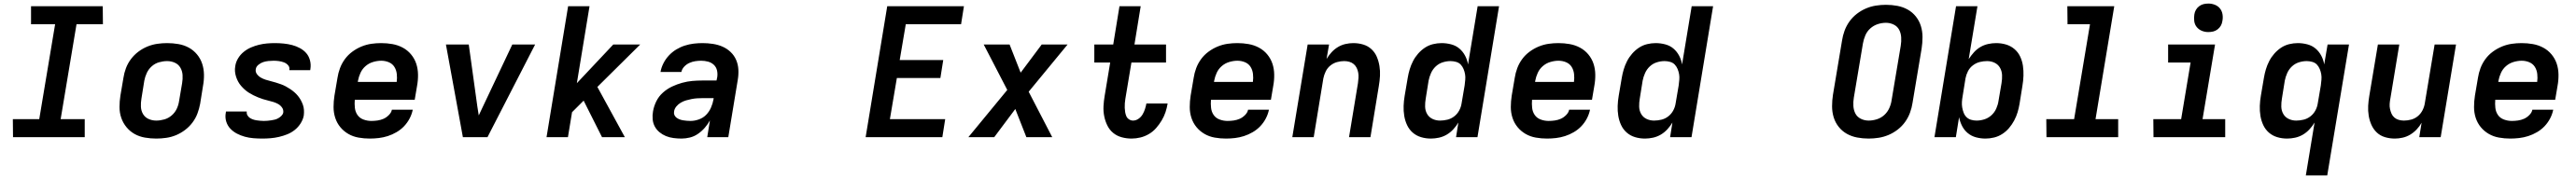

<svg xmlns="http://www.w3.org/2000/svg" viewBox="-20 -770 14440 1005"><path d="M455 0H53L52 -101H200L289 -634H154V-735H556L557 -634H409L320 -101H455Z M856 8Q824 8 792.5 2.5Q761 -3 735 -17.5Q709 -32 689.5 -55.5Q670 -79 660 -108Q650 -137 650 -169Q650 -201 655 -233L672 -333Q676 -360 686 -387Q696 -414 714 -438Q732 -462 756 -480Q780 -498 807 -509Q834 -520 862 -524Q890 -528 917 -528Q949 -528 980.5 -522.5Q1012 -517 1038.5 -502.5Q1065 -488 1084.5 -464.5Q1104 -441 1113.5 -412Q1123 -383 1123.5 -351Q1124 -319 1118 -287L1102 -187Q1097 -160 1087 -133Q1077 -106 1059 -82Q1041 -58 1017 -40Q993 -22 966.5 -11Q940 0 911.5 4Q883 8 856 8ZM856 -93Q878 -93 901 -99.5Q924 -106 942.5 -122Q961 -138 971 -159.5Q981 -181 984 -203L1001 -303Q1005 -326 1003.5 -349Q1002 -372 991 -390.5Q980 -409 960 -418Q940 -427 917 -427Q895 -427 872 -420.5Q849 -414 831 -398Q813 -382 803 -360.5Q793 -339 789 -317L773 -217Q769 -194 770 -171Q771 -148 782 -129.5Q793 -111 813 -102Q833 -93 856 -93Z M1451 8Q1426 8 1401 6Q1376 4 1352.5 -2.5Q1329 -9 1308 -20Q1287 -31 1271 -48Q1255 -65 1248 -88.5Q1241 -112 1246 -138L1247 -144H1364L1363 -143Q1362 -132 1367 -123Q1372 -114 1380 -108.5Q1388 -103 1398 -99.5Q1408 -96 1418 -94.5Q1428 -93 1439 -92Q1450 -91 1460 -91Q1470 -91 1480.5 -92Q1491 -93 1501 -94.5Q1511 -96 1521 -98.5Q1531 -101 1540.5 -106.5Q1550 -112 1558 -120Q1566 -128 1568 -138Q1570 -154 1561 -166.5Q1552 -179 1539.5 -186Q1527 -193 1512.5 -197.5Q1498 -202 1483 -205.5Q1468 -209 1454 -213.5Q1440 -218 1426.5 -223.5Q1413 -229 1400 -235.5Q1387 -242 1374.5 -250Q1362 -258 1351.5 -267.5Q1341 -277 1331.5 -288Q1322 -299 1315 -312Q1308 -325 1303.5 -339Q1299 -353 1297.5 -368Q1296 -383 1299 -399Q1302 -421 1314.5 -442Q1327 -463 1346 -478.5Q1365 -494 1387 -503.5Q1409 -513 1431.5 -518.5Q1454 -524 1476.5 -526Q1499 -528 1521 -528Q1546 -528 1570.5 -525.5Q1595 -523 1618 -517Q1641 -511 1662 -499.5Q1683 -488 1697.5 -471Q1712 -454 1718 -430.5Q1724 -407 1720 -382L1719 -376H1602V-377Q1605 -393 1595 -404Q1585 -415 1571.5 -420Q1558 -425 1543.5 -427Q1529 -429 1514 -429Q1500 -429 1485 -427.5Q1470 -426 1456 -421.5Q1442 -417 1429 -406.5Q1416 -396 1414 -382Q1411 -367 1420 -354.5Q1429 -342 1442 -334.5Q1455 -327 1469 -322.5Q1483 -318 1497.5 -314.5Q1512 -311 1526.5 -306.5Q1541 -302 1555 -297Q1569 -292 1582 -285Q1595 -278 1607 -270Q1619 -262 1630 -252.5Q1641 -243 1650 -232Q1659 -221 1666 -208.5Q1673 -196 1678 -182Q1683 -168 1684 -152.5Q1685 -137 1683 -121Q1679 -99 1665.5 -77.5Q1652 -56 1632.5 -40.5Q1613 -25 1590.5 -16Q1568 -7 1544.5 -1.5Q1521 4 1497.5 6Q1474 8 1451 8Z M2053 8Q2021 8 1990 2.5Q1959 -3 1933 -18Q1907 -33 1888 -56Q1869 -79 1859.5 -108Q1850 -137 1850 -169Q1850 -201 1855 -233L1872 -333Q1876 -360 1886 -387Q1896 -414 1913.5 -438Q1931 -462 1955.5 -480Q1980 -498 2007 -509Q2034 -520 2061.5 -524Q2089 -528 2117 -528Q2149 -528 2180 -522.5Q2211 -517 2238 -502.5Q2265 -488 2284.5 -464.5Q2304 -441 2313.5 -412.5Q2323 -384 2323.5 -351.5Q2324 -319 2318 -287L2305 -210H1969Q1967 -187 1969.5 -164.5Q1972 -142 1984 -124.5Q1996 -107 2017.5 -99Q2039 -91 2062 -91Q2079 -91 2096.5 -93.5Q2114 -96 2130 -103Q2146 -110 2160 -124Q2174 -138 2177 -154H2294Q2289 -129 2276.5 -105Q2264 -81 2245.5 -61.5Q2227 -42 2203 -28Q2179 -14 2154 -6Q2129 2 2103.5 5Q2078 8 2053 8ZM1986 -310H2204Q2207 -332 2204.5 -354.5Q2202 -377 2191 -394.5Q2180 -412 2160 -420.5Q2140 -429 2117 -429Q2095 -429 2071.5 -422Q2048 -415 2029.5 -399Q2011 -383 2001 -361Q1991 -339 1987 -317Z M2575 0 2480 -520H2608L2656 -173Q2658 -160 2660 -147.5Q2662 -135 2664 -122Q2670 -135 2676 -147.5Q2682 -160 2688 -173L2852 -520H2980L2713 0Z M3355 0 3252 -205 3187 -140 3164 0H3044L3165 -735H3285L3214 -303L3418 -520H3569L3329 -282L3483 0Z M3801 8Q3778 8 3755.5 5Q3733 2 3713.5 -6Q3694 -14 3677.5 -27.5Q3661 -41 3651 -59.5Q3641 -78 3639 -100.5Q3637 -123 3641 -145Q3646 -174 3659.5 -201.5Q3673 -229 3696.5 -250Q3720 -271 3747.5 -284Q3775 -297 3804 -305Q3833 -313 3861 -315.5Q3889 -318 3918 -318H3997L4001 -337Q4004 -357 3999.5 -375.5Q3995 -394 3981.5 -406.5Q3968 -419 3949.5 -424Q3931 -429 3911 -429Q3895 -429 3878 -426.5Q3861 -424 3844.5 -416.5Q3828 -409 3815.5 -395.5Q3803 -382 3800 -366H3683Q3687 -390 3699 -414Q3711 -438 3729.5 -458Q3748 -478 3771 -492Q3794 -506 3819 -514Q3844 -522 3869 -525Q3894 -528 3919 -528Q3948 -528 3977 -523.5Q4006 -519 4031 -508Q4056 -497 4076 -478Q4096 -459 4107 -433.5Q4118 -408 4119.5 -379Q4121 -350 4116 -321L4063 0H3945L3960 -94Q3948 -72 3931 -52.5Q3914 -33 3893 -18.5Q3872 -4 3848 2Q3824 8 3801 8ZM3851 -91Q3874 -91 3898 -99.5Q3922 -108 3939 -125.5Q3956 -143 3966 -166Q3976 -189 3980 -212L3981 -219H3918Q3903 -219 3888 -218Q3873 -217 3857.5 -214Q3842 -211 3826.5 -206.5Q3811 -202 3796.5 -193.5Q3782 -185 3771.5 -172Q3761 -159 3759 -144Q3757 -133 3761 -124Q3765 -115 3773 -109Q3781 -103 3790.5 -99.5Q3800 -96 3809.5 -94.5Q3819 -93 3830 -92Q3841 -91 3851 -91Z M4833 0 4954 -735H5384L5368 -634H5058L5024 -433H5268L5252 -332H5008L4969 -101H5279L5263 0Z M5409 0 5627 -265 5495 -520H5640L5702 -362L5820 -520H5965L5747 -255L5879 0H5734L5672 -158L5554 0Z M6324 8Q6295 8 6268 0.5Q6241 -7 6220.5 -24Q6200 -41 6188 -65.5Q6176 -90 6170.5 -117.5Q6165 -145 6166.5 -174Q6168 -203 6173 -232L6204 -419H6115V-520H6221L6256 -735H6375L6340 -520H6517V-419H6323L6289 -215Q6287 -203 6286 -190Q6285 -177 6285.5 -164.5Q6286 -152 6288 -140Q6290 -128 6294.5 -117.5Q6299 -107 6309.5 -100Q6320 -93 6332 -93Q6348 -93 6362.5 -103Q6377 -113 6385.5 -127.5Q6394 -142 6399 -157.5Q6404 -173 6407 -189H6526Q6522 -164 6514 -140Q6506 -116 6492.5 -93.5Q6479 -71 6461.5 -51Q6444 -31 6421 -17.5Q6398 -4 6373 2Q6348 8 6324 8Z M6853 8Q6821 8 6790 2.5Q6759 -3 6733 -18Q6707 -33 6688 -56Q6669 -79 6659.5 -108Q6650 -137 6650 -169Q6650 -201 6655 -233L6672 -333Q6676 -360 6686 -387Q6696 -414 6713.5 -438Q6731 -462 6755.5 -480Q6780 -498 6807 -509Q6834 -520 6861.5 -524Q6889 -528 6917 -528Q6949 -528 6980 -522.5Q7011 -517 7038 -502.5Q7065 -488 7084.5 -464.5Q7104 -441 7113.5 -412.5Q7123 -384 7123.5 -351.5Q7124 -319 7118 -287L7105 -210H6769Q6767 -187 6769.5 -164.5Q6772 -142 6784 -124.5Q6796 -107 6817.5 -99Q6839 -91 6862 -91Q6879 -91 6896.5 -93.5Q6914 -96 6930 -103Q6946 -110 6960 -124Q6974 -138 6977 -154H7094Q7089 -129 7076.5 -105Q7064 -81 7045.5 -61.5Q7027 -42 7003 -28Q6979 -14 6954 -6Q6929 2 6903.5 5Q6878 8 6853 8ZM6786 -310H7004Q7007 -332 7004.5 -354.5Q7002 -377 6991 -394.5Q6980 -412 6960 -420.5Q6940 -429 6917 -429Q6895 -429 6871.5 -422Q6848 -415 6829.5 -399Q6811 -383 6801 -361Q6791 -339 6787 -317Z M7225 0 7311 -520H7431L7417 -439Q7429 -459 7445 -476.5Q7461 -494 7481 -506Q7501 -518 7523.5 -523Q7546 -528 7567 -528Q7596 -528 7622.5 -520Q7649 -512 7668.5 -494Q7688 -476 7698.5 -451.5Q7709 -427 7713.5 -399.5Q7718 -372 7716.5 -344Q7715 -316 7710 -287L7663 0H7543L7593 -303Q7595 -318 7596 -333Q7597 -348 7594.5 -362Q7592 -376 7586 -388.5Q7580 -401 7569.5 -410Q7559 -419 7545 -423Q7531 -427 7516 -427Q7496 -427 7476 -421.5Q7456 -416 7439 -402.5Q7422 -389 7412.5 -369.5Q7403 -350 7399 -330L7345 0Z M8002 8Q7973 8 7946.5 0Q7920 -8 7900 -25.5Q7880 -43 7868.5 -67.5Q7857 -92 7852.5 -119.5Q7848 -147 7849 -175.5Q7850 -204 7855 -233L7872 -333Q7876 -357 7883 -380.5Q7890 -404 7901.5 -426.5Q7913 -449 7930 -468.5Q7947 -488 7968 -502Q7989 -516 8013.5 -522Q8038 -528 8062 -528Q8089 -528 8115.5 -521Q8142 -514 8161.5 -497.5Q8181 -481 8193.5 -457.5Q8206 -434 8210 -408L8264 -735H8384L8263 0H8143L8156 -82Q8144 -62 8127.5 -44Q8111 -26 8090.5 -14Q8070 -2 8047 3Q8024 8 8002 8ZM8053 -93Q8073 -93 8094 -98Q8115 -103 8132.5 -116.5Q8150 -130 8160.5 -149.5Q8171 -169 8174 -190L8191 -290Q8193 -306 8194.5 -322Q8196 -338 8193.5 -353Q8191 -368 8185 -382.5Q8179 -397 8169 -407.5Q8159 -418 8143.5 -422.5Q8128 -427 8112 -427Q8090 -427 8068 -420Q8046 -413 8029 -397Q8012 -381 8002.5 -359.5Q7993 -338 7989 -317L7973 -217Q7969 -194 7969.5 -171.5Q7970 -149 7980.5 -130.5Q7991 -112 8010.5 -102.5Q8030 -93 8053 -93Z M8653 8Q8621 8 8590 2.5Q8559 -3 8533 -18Q8507 -33 8488 -56Q8469 -79 8459.5 -108Q8450 -137 8450 -169Q8450 -201 8455 -233L8472 -333Q8476 -360 8486 -387Q8496 -414 8513.5 -438Q8531 -462 8555.5 -480Q8580 -498 8607 -509Q8634 -520 8661.5 -524Q8689 -528 8717 -528Q8749 -528 8780 -522.5Q8811 -517 8838 -502.5Q8865 -488 8884.5 -464.5Q8904 -441 8913.5 -412.5Q8923 -384 8923.5 -351.5Q8924 -319 8918 -287L8905 -210H8569Q8567 -187 8569.5 -164.5Q8572 -142 8584 -124.5Q8596 -107 8617.5 -99Q8639 -91 8662 -91Q8679 -91 8696.5 -93.5Q8714 -96 8730 -103Q8746 -110 8760 -124Q8774 -138 8777 -154H8894Q8889 -129 8876.5 -105Q8864 -81 8845.5 -61.5Q8827 -42 8803 -28Q8779 -14 8754 -6Q8729 2 8703.5 5Q8678 8 8653 8ZM8586 -310H8804Q8807 -332 8804.5 -354.5Q8802 -377 8791 -394.5Q8780 -412 8760 -420.5Q8740 -429 8717 -429Q8695 -429 8671.5 -422Q8648 -415 8629.5 -399Q8611 -383 8601 -361Q8591 -339 8587 -317Z M9202 8Q9173 8 9146.5 0Q9120 -8 9100 -25.5Q9080 -43 9068.5 -67.5Q9057 -92 9052.5 -119.5Q9048 -147 9049 -175.5Q9050 -204 9055 -233L9072 -333Q9076 -357 9083 -380.5Q9090 -404 9101.5 -426.5Q9113 -449 9130 -468.5Q9147 -488 9168 -502Q9189 -516 9213.5 -522Q9238 -528 9262 -528Q9289 -528 9315.5 -521Q9342 -514 9361.5 -497.5Q9381 -481 9393.5 -457.5Q9406 -434 9410 -408L9464 -735H9584L9463 0H9343L9356 -82Q9344 -62 9327.5 -44Q9311 -26 9290.5 -14Q9270 -2 9247 3Q9224 8 9202 8ZM9253 -93Q9273 -93 9294 -98Q9315 -103 9332.5 -116.5Q9350 -130 9360.5 -149.5Q9371 -169 9374 -190L9391 -290Q9393 -306 9394.5 -322Q9396 -338 9393.5 -353Q9391 -368 9385 -382.5Q9379 -397 9369 -407.5Q9359 -418 9343.5 -422.5Q9328 -427 9312 -427Q9290 -427 9268 -420Q9246 -413 9229 -397Q9212 -381 9202.5 -359.5Q9193 -338 9189 -317L9173 -217Q9169 -194 9169.5 -171.5Q9170 -149 9180.5 -130.5Q9191 -112 9210.5 -102.5Q9230 -93 9253 -93Z M10456 8Q10423 8 10391.5 2Q10360 -4 10333.5 -19Q10307 -34 10288 -58Q10269 -82 10260 -111.5Q10251 -141 10251 -173.5Q10251 -206 10256 -238L10307 -543Q10311 -570 10321 -597.5Q10331 -625 10348.5 -649.5Q10366 -674 10390 -692.5Q10414 -711 10441 -722.5Q10468 -734 10496.5 -738.5Q10525 -743 10553 -743Q10586 -743 10617.5 -737Q10649 -731 10675.5 -716Q10702 -701 10721 -677Q10740 -653 10749 -623.5Q10758 -594 10758 -561.5Q10758 -529 10753 -497L10702 -192Q10698 -165 10688 -137.5Q10678 -110 10660.5 -85.5Q10643 -61 10619 -42.5Q10595 -24 10568 -12.5Q10541 -1 10512.5 3.5Q10484 8 10456 8ZM10456 -93Q10479 -93 10502.5 -100.5Q10526 -108 10544 -124.5Q10562 -141 10572 -163.5Q10582 -186 10585 -209L10636 -513Q10640 -537 10638.5 -560.5Q10637 -584 10627 -603Q10617 -622 10596.5 -632Q10576 -642 10553 -642Q10530 -642 10507 -634.5Q10484 -627 10465.5 -610.5Q10447 -594 10437.5 -571.5Q10428 -549 10424 -526L10373 -222Q10369 -198 10370.5 -174.5Q10372 -151 10382 -132Q10392 -113 10412.5 -103Q10433 -93 10456 -93Z M11111 8Q11084 8 11058 1Q11032 -6 11012 -22.5Q10992 -39 10980 -62.5Q10968 -86 10963 -112L10945 0H10825L10946 -735H11066L11017 -438Q11030 -458 11046 -476Q11062 -494 11082.5 -506Q11103 -518 11126 -523Q11149 -528 11171 -528Q11200 -528 11226.5 -520Q11253 -512 11273.5 -494.5Q11294 -477 11305.5 -452.5Q11317 -428 11321 -400.5Q11325 -373 11324 -344.5Q11323 -316 11318 -287L11302 -187Q11298 -163 11291 -139.5Q11284 -116 11272 -93.5Q11260 -71 11243.5 -51.5Q11227 -32 11205.5 -18Q11184 -4 11159.5 2Q11135 8 11111 8ZM11061 -93Q11083 -93 11105 -100Q11127 -107 11144.5 -123Q11162 -139 11171.5 -160.5Q11181 -182 11184 -203L11201 -303Q11205 -326 11204 -348.5Q11203 -371 11192.5 -389.5Q11182 -408 11162.5 -417.5Q11143 -427 11120 -427Q11100 -427 11079.5 -422Q11059 -417 11041 -403.5Q11023 -390 11013 -370.5Q11003 -351 10999 -330L10983 -230Q10980 -214 10979 -198Q10978 -182 10980.5 -167Q10983 -152 10988.5 -137.5Q10994 -123 11004.5 -112.5Q11015 -102 11030 -97.5Q11045 -93 11061 -93Z M11855 0H11453L11452 -101H11608L11697 -634H11571L11570 -735H11833L11728 -101H11855Z M12455 0H12053L12052 -101H12208L12261 -419H12135V-520H12398L12328 -101H12455ZM12360 -590Q12341 -590 12324 -597Q12307 -604 12295.5 -618Q12284 -632 12281.5 -651Q12279 -670 12282 -689Q12284 -703 12291 -715Q12298 -727 12309.5 -735.5Q12321 -744 12334 -747Q12347 -750 12361 -750Q12380 -750 12397.5 -743Q12415 -736 12426 -722Q12437 -708 12440 -689Q12443 -670 12439 -651Q12437 -637 12430 -625Q12423 -613 12411.5 -604.5Q12400 -596 12387 -593Q12374 -590 12360 -590Z M12907 215 12956 -82Q12944 -62 12927.5 -44Q12911 -26 12890.5 -14Q12870 -2 12847 3Q12824 8 12802 8Q12773 8 12746.5 0Q12720 -8 12700 -25.5Q12680 -43 12668.5 -67.5Q12657 -92 12652.5 -119.5Q12648 -147 12649 -175.5Q12650 -204 12655 -233L12672 -333Q12676 -357 12683 -380.5Q12690 -404 12701.5 -426.5Q12713 -449 12730 -468.5Q12747 -488 12768 -502Q12789 -516 12813.5 -522Q12838 -528 12862 -528Q12889 -528 12915.5 -521Q12942 -514 12961.5 -497.5Q12981 -481 12993.5 -457.5Q13006 -434 13010 -408L13029 -520H13149L13027 215ZM12853 -93Q12873 -93 12894 -98Q12915 -103 12932.5 -116.5Q12950 -130 12960.5 -149.5Q12971 -169 12974 -190L12991 -290Q12993 -306 12994.5 -322Q12996 -338 12993.5 -353Q12991 -368 12985 -382.5Q12979 -397 12969 -407.5Q12959 -418 12943.5 -422.5Q12928 -427 12912 -427Q12890 -427 12868 -420Q12846 -413 12829 -397Q12812 -381 12802.5 -359.5Q12793 -338 12789 -317L12773 -217Q12769 -194 12769.5 -171.5Q12770 -149 12780.5 -130.5Q12791 -112 12810.5 -102.5Q12830 -93 12853 -93Z M13406 8Q13377 8 13350.5 0Q13324 -8 13305 -26Q13286 -44 13275 -68.5Q13264 -93 13259.5 -120.5Q13255 -148 13256.5 -176Q13258 -204 13263 -233L13311 -520H13431L13381 -217Q13378 -202 13377 -187Q13376 -172 13379 -158Q13382 -144 13387.5 -131.5Q13393 -119 13403.5 -110Q13414 -101 13428 -97Q13442 -93 13457 -93Q13477 -93 13497.5 -98.5Q13518 -104 13534.5 -117.5Q13551 -131 13561 -150.5Q13571 -170 13574 -190L13629 -520H13749L13663 0H13543L13556 -81Q13545 -61 13528.5 -43.5Q13512 -26 13492 -14Q13472 -2 13449.5 3Q13427 8 13406 8Z M14053 8Q14021 8 13990 2.5Q13959 -3 13933 -18Q13907 -33 13888 -56Q13869 -79 13859.5 -108Q13850 -137 13850 -169Q13850 -201 13855 -233L13872 -333Q13876 -360 13886 -387Q13896 -414 13913.5 -438Q13931 -462 13955.5 -480Q13980 -498 14007 -509Q14034 -520 14061.5 -524Q14089 -528 14117 -528Q14149 -528 14180 -522.5Q14211 -517 14238 -502.5Q14265 -488 14284.5 -464.5Q14304 -441 14313.5 -412.5Q14323 -384 14323.5 -351.5Q14324 -319 14318 -287L14305 -210H13969Q13967 -187 13969.5 -164.5Q13972 -142 13984 -124.5Q13996 -107 14017.5 -99Q14039 -91 14062 -91Q14079 -91 14096.5 -93.5Q14114 -96 14130 -103Q14146 -110 14160 -124Q14174 -138 14177 -154H14294Q14289 -129 14276.5 -105Q14264 -81 14245.5 -61.5Q14227 -42 14203 -28Q14179 -14 14154 -6Q14129 2 14103.5 5Q14078 8 14053 8ZM13986 -310H14204Q14207 -332 14204.5 -354.5Q14202 -377 14191 -394.5Q14180 -412 14160 -420.5Q14140 -429 14117 -429Q14095 -429 14071.5 -422Q14048 -415 14029.5 -399Q14011 -383 14001 -361Q13991 -339 13987 -317Z"/></svg>

Font: Iosevka Extended Oblique
Style: Bold
Weight: 700
Width: 7
Italic angle: -9°
Monospace: yes
Designer: Belleve Invis
Foundry: Belleve Invis
Version: Version 32.5.0; ttfautohint (v1.8.4)